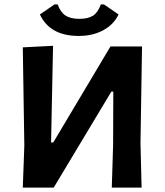

<svg xmlns="http://www.w3.org/2000/svg" viewBox="-20 -856 752 876"><path d="M454 -836 521 -790Q499 -744 451 -718Q403 -692 339 -692Q208 -692 162 -790L229 -836H243Q256 -800 279 -785Q302 -770 342 -770Q382 -770 404.5 -784.5Q427 -799 440 -836ZM84 0 91 -192 84 -640 222 -647 213 -206H223L484 -644H628L621 -204L626 0H490L496 -192L497 -438H488L225 0Z"/></svg>

Font: Alegreya Sans SC
Style: Bold
Weight: 700
Designer: Juan Pablo del Peral
Foundry: Huerta Tipografica
Version: Version 2.007